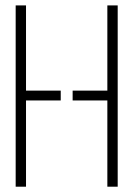

<svg xmlns="http://www.w3.org/2000/svg" viewBox="-20 -704 503 724"><path d="M39.1 0V-683.6H78.1V-362.3H209V-325.2H78.1V0ZM253.9 -325.2V-362.3H384.8V-683.6H423.8V0H384.8V-325.2Z"/></svg>

Font: Post No Bills Colombo Light
Style: Regular
Weight: 300
Designer: Kosala Senevirathne, Siva Puranthara, Lasantha Premarathna, Tharique Azeez
Foundry: Mooniak
Version: Version 1.220 ; ttfautohint (v1.6)